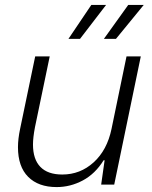

<svg xmlns="http://www.w3.org/2000/svg" viewBox="-20 -750 619 780"><path d="M53 -152Q53 -186 62 -228L123 -521H182L122 -233Q114 -191 114 -163Q114 -103 144 -72Q174 -41 233 -41Q306 -41 360.5 -90.5Q415 -140 433 -226L494 -521H552L444 0H391L405 -99H401Q367 -44 316.5 -17Q266 10 210 10Q136 10 94.5 -31.5Q53 -73 53 -152ZM351 -730H411L305 -592H258ZM501 -730H564L451 -592H402Z"/></svg>

Font: Mona Sans Light
Style: Italic
Weight: 300
Italic angle: -11.7°
Designer: Deni Anggara
Foundry: GitHub
Version: Version 2.000